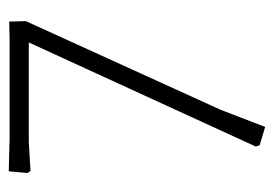

<svg xmlns="http://www.w3.org/2000/svg" viewBox="-116 -422 641 450"><g transform="rotate(-90 205.0 -196.5)"><path d="M29 -497 107 -495H340L380 -496L381 -457L173 0L133 104L90 91L87 82L331 -450H97L30 -446L25 -453Z"/></g></svg>

Font: Alegreya Sans Light
Style: Regular
Weight: 300
Designer: Juan Pablo del Peral
Foundry: Huerta Tipografica
Version: Version 2.007